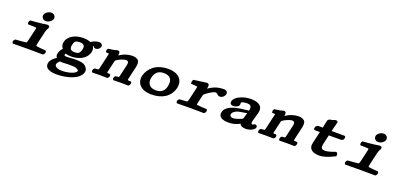

<svg xmlns="http://www.w3.org/2000/svg" viewBox="14 -1841 6632 3214"><g transform="rotate(20 3330.0 -234.0)"><path d="M504.2 -540C558.2 -540 611.1 -581.1 620.1 -620C629.1 -659 603.3 -705 547 -705C499.8 -705 441.5 -669.7 431.2 -625C421.4 -582.6 452.5 -540 504.2 -540ZM553.2 -360.6C566.8 -419.5 584.8 -426.6 592.2 -458.5C597.1 -479.6 577.7 -493 554.4 -493C533.6 -493 501.7 -486.3 469.4 -481.5C416.5 -473.7 315.9 -465.7 272.5 -462.9L255.7 -461.9L247 -447.9C237.4 -432.5 234.6 -415.1 239.3 -400.5L243.2 -388.4L258.2 -388.1C336 -386.7 380.5 -384.4 392.3 -381.3C394.1 -378 395 -372 390.2 -351.1L342.4 -143.8C334.1 -108.2 326.1 -96.3 322.9 -93.7C295.3 -88.3 184.8 -78.6 143 -77.1L133.1 -76.8L124.8 -70.5C102.2 -53.7 94.9 -22.1 109.7 -5.3L115.5 2.2L126.3 2C167.9 1 338.9 0 391.3 0C440.2 0 597.9 1 640.1 2L650.8 2.2L660.1 -5.3C682.6 -22.2 690 -54 675.2 -70.9L669.7 -77.2L660 -77.6C614.1 -79.1 518.8 -89 498.8 -94.3C498.1 -94.9 493.9 -103.7 503.3 -144.7Z M1133.8 -215C1050.2 -215 1042.2 -262.5 1056.3 -323.6C1070.6 -385.3 1096 -403 1159.9 -403C1235.7 -403 1261.9 -375.5 1244.6 -300.6C1226.2 -220.9 1181.2 -215 1133.8 -215ZM1002.1 16C1046.5 16 1085.1 12 1101 12C1170.7 12 1228.2 11.4 1252.8 24C1297.9 49.1 1295.9 52.4 1293 65C1283.3 107 1163.4 150 1038 150C966.8 150 904.1 120.9 914.1 78C919.8 53.3 926.8 42.3 960.3 12.5C971.8 14.3 988.3 16 1002.1 16ZM1526.8 -454C1535.6 -492.1 1504.3 -516 1465.1 -516C1435.5 -516 1387.3 -503 1342 -476.4C1336.1 -472.9 1332.7 -470.8 1325.5 -465.8C1301.6 -477.2 1259.7 -490 1191.6 -490C1055.6 -490 930.8 -423.8 905.7 -314.8C893.7 -262.9 911.6 -227.8 933 -201.3C901.4 -171.4 882.8 -133.3 875.3 -100.8C868.3 -70.5 874 -45.1 890.3 -24.4C837.5 8.5 792.7 49.1 781.4 98C755.3 210.8 876.7 237 978.8 237C1160.5 237 1381.6 174.9 1413 39C1423.1 -4.6 1403.1 -35.5 1374.3 -63.6C1329.3 -107.6 1226.8 -106 1177.8 -106C1151 -106 1118.2 -103 1084.2 -99.9C1064.8 -99 1048.4 -98 1044.6 -98C1011.6 -98 990.5 -103.1 994.1 -118.7C996 -127.3 998.2 -134.5 1002.6 -142.4C1031.6 -132.4 1067 -128 1106.8 -128C1241 -128 1375.4 -192.2 1402.8 -311.2C1413.1 -355.5 1408.2 -387.9 1388.5 -418.2C1392.6 -420 1398.5 -421.8 1399.9 -422.1C1400 -422 1400.3 -421.8 1400.8 -420.9C1406 -406.5 1421.9 -391.1 1446.3 -391.1C1481.9 -391.1 1519 -420.1 1526.8 -454Z M1843.1 -470.4C1841.2 -477.2 1830.4 -493 1809.2 -493H1803.8L1798.4 -491.3C1767.8 -481.4 1728.1 -472.7 1657.9 -463.8L1641.9 -461.8L1633.9 -448.4C1624.4 -432.6 1625.4 -418.9 1626.8 -408.9L1628.7 -394.9L1644.6 -393.6C1692.8 -389.5 1688.1 -398.4 1678 -354.7L1627.6 -136.6C1612.1 -69.4 1622.5 -82.1 1556.7 -77L1547.5 -76.3L1539.7 -70.5C1523.7 -58.6 1522.1 -45.9 1520.2 -37.2C1518.3 -28.8 1514.5 -16.8 1524.6 -5.3L1530.5 2.3L1541.2 2C1582.5 1 1621.5 0 1668.3 0C1711.7 0 1737 1 1784.5 2L1796.5 2.2L1806.8 -5.3C1825 -17.4 1826.2 -30.5 1828 -39.4C1829.5 -47.3 1832.9 -58.5 1821.6 -69.3L1815.7 -74.9L1805.8 -75.7C1760.2 -79.3 1761.1 -65 1777.1 -134.2L1816.1 -303.1C1818.7 -314.3 1823.5 -318.2 1832.5 -325C1853.7 -338.6 1879 -353.2 1905.2 -364.6C1937.7 -378.8 1971 -388 2001.6 -388C2010.2 -388 2023.4 -382.3 2032.6 -366.5C2038.4 -356.2 2038 -335.7 2032.1 -310.2L1991.5 -134.3C1975.7 -65.8 1983.1 -79.5 1933.6 -75.8L1921.8 -75L1912.8 -68C1897.7 -56.3 1896.9 -45.8 1895 -37.5C1893.1 -29.2 1889 -18.7 1898.7 -7L1905.3 2.3L1919 2C1966.9 1 1992.6 0 2037.2 0C2081.7 0 2118.2 1 2161 2L2173 2.3L2182.9 -7C2197.1 -19.4 2198.1 -30.8 2200 -39.7C2201.7 -47.8 2205.3 -58 2197.3 -69.5L2192.2 -77L2181.5 -77.6C2123.3 -81 2126.1 -69.4 2141.8 -137.5L2182.8 -315.1C2194.3 -364.8 2204.4 -416.8 2178 -451.7C2156.9 -475.7 2119.1 -490 2072.5 -490C1990.8 -490 1916 -465 1840.6 -414.5C1845.2 -440.4 1846.8 -457.6 1843.1 -470.4Z M2586.5 10C2683.7 10 2765.8 -14.6 2823.5 -52C2897.5 -101.7 2940 -173.1 2955.4 -240C2981.8 -354.5 2932.8 -490 2704.3 -490C2603.7 -490 2512.9 -460.4 2450.7 -411.8C2391.1 -363.7 2349.3 -300 2333.3 -230.9C2306.8 -116.2 2372.3 10 2586.5 10ZM2798.1 -208C2772.5 -97 2690.2 -81 2628.3 -81C2495.9 -81 2471.5 -180.1 2488.3 -253C2507.7 -336.8 2551.1 -399 2660.2 -399C2771.5 -399 2829.4 -343.8 2798.1 -208Z M3432.6 -470.2C3430.8 -477.5 3418.4 -493 3398.2 -493H3395.8L3393.3 -492.6C3341.8 -485.2 3250.1 -472.7 3179.3 -463.8L3163.3 -461.8L3154.9 -446.9C3148.4 -435.3 3148.2 -427.6 3147.3 -419.8C3146.6 -413.8 3146.2 -408.7 3146.8 -403.1L3148.6 -386H3166.6C3183.7 -386 3246.3 -380 3262.8 -376.2C3262.8 -376.2 3264.7 -369.2 3259.8 -348L3210.5 -134.1C3202.1 -98 3194.2 -87.3 3191.6 -85.4C3172.1 -81.9 3100.1 -77.2 3064.7 -75.7L3055 -75.3L3046.8 -69.3C3028.8 -56 3027.7 -40.8 3026.4 -30.9C3025.5 -24.1 3023.5 -14.8 3032 -5.3L3037.8 2.2L3048.6 2C3090.3 1 3226.6 0 3271.8 0C3318.2 0 3457.3 1 3505.5 2L3517.6 2.2L3528 -5.3C3543.8 -16 3545.8 -26.8 3548.1 -34.5C3550.8 -44 3556.2 -58.1 3543.1 -70.9L3536.6 -77.3L3525.3 -77.5C3491.1 -78.3 3387.3 -84.1 3364.7 -88.3C3362.7 -89.6 3357.5 -94.8 3367.3 -137.4L3396.2 -262.5C3400.4 -280.5 3411.2 -294.3 3426.2 -305.4C3464.4 -333.5 3499.1 -356.3 3527.8 -371.2C3555.8 -385.7 3576.2 -391.5 3589 -391.6C3591.5 -391.6 3612 -383.7 3615.3 -380.7C3625.7 -369.4 3641.8 -348.6 3675 -348.6C3719.5 -348.6 3755.9 -387.5 3763.7 -421.1C3769.8 -447.8 3758.5 -490 3697.6 -490C3606.6 -490 3537.6 -467.8 3475.1 -430.8C3459 -421.3 3443.5 -410.9 3427.8 -399.8C3435.7 -437.1 3437.2 -455.5 3432.6 -470.2Z M4171.1 -142.3C4170 -138.3 4168.7 -136.5 4158.2 -130.7C4118.7 -111 4043.6 -85 4013.1 -85C3951.9 -85 3943.8 -115.7 3948.7 -137C3957.7 -176 4001.3 -212.2 4095.8 -227.4L4200.8 -244.4ZM4262.5 10C4345.3 10 4418.1 -30.9 4427.2 -70C4432.4 -92.9 4419.9 -114 4395.3 -114C4351.8 -114 4370.3 -96 4352.2 -96C4326.8 -96 4319.3 -110.8 4328.3 -149.4C4328.8 -151.9 4329.5 -154.5 4330.3 -157.1L4370.2 -299.8C4412.7 -441.2 4311.6 -484.2 4205.7 -489.3C4196.2 -489.8 4186.7 -490 4177.3 -490C4159.8 -490 4142.1 -488.8 4124.5 -486.5C4016.3 -472.7 3899.5 -417.9 3882 -342C3871.7 -297.4 3903.4 -278 3937.2 -278C3975.1 -278 4031.1 -296.3 4040 -335C4042.6 -346.2 4042.9 -352.7 4040.7 -364.2C4040.9 -365.8 4041.4 -370.9 4043.1 -378C4043.5 -379.6 4065.5 -395.5 4121 -399.2C4129.2 -399.7 4137.3 -400 4145.1 -400C4190.8 -400 4235.1 -389.2 4216.8 -296.4L4076.9 -278.5C3911.2 -256.6 3810.2 -200 3790.9 -116.6C3769.2 -22.7 3852.1 10 3956.9 10C4030.1 10 4077 -1.4 4156.2 -40.1C4157.3 -40.6 4157.7 -40.8 4158.8 -41.4C4167.6 -10.4 4200.2 10 4262.5 10Z M4803.1 -470.4C4801.2 -477.2 4790.4 -493 4769.2 -493H4763.8L4758.4 -491.3C4727.8 -481.4 4688.1 -472.7 4617.9 -463.8L4601.9 -461.8L4593.9 -448.4C4584.4 -432.6 4585.4 -418.9 4586.8 -408.9L4588.7 -394.9L4604.6 -393.6C4652.8 -389.5 4648.1 -398.4 4638 -354.7L4587.6 -136.6C4572.1 -69.4 4582.5 -82.1 4516.7 -77L4507.5 -76.3L4499.7 -70.5C4483.7 -58.6 4482.1 -45.9 4480.2 -37.2C4478.3 -28.8 4474.5 -16.8 4484.6 -5.3L4490.5 2.3L4501.2 2C4542.5 1 4581.5 0 4628.3 0C4671.7 0 4697 1 4744.5 2L4756.5 2.2L4766.8 -5.3C4785 -17.4 4786.2 -30.5 4788 -39.4C4789.5 -47.3 4792.9 -58.5 4781.6 -69.3L4775.7 -74.9L4765.8 -75.7C4720.2 -79.3 4721.1 -65 4737.1 -134.2L4776.1 -303.1C4778.7 -314.3 4783.5 -318.2 4792.5 -325C4813.7 -338.6 4839 -353.2 4865.2 -364.6C4897.7 -378.8 4931 -388 4961.6 -388C4970.2 -388 4983.4 -382.3 4992.6 -366.5C4998.4 -356.2 4998 -335.7 4992.1 -310.2L4951.5 -134.3C4935.7 -65.8 4943.1 -79.5 4893.6 -75.8L4881.8 -75L4872.8 -68C4857.7 -56.3 4856.9 -45.8 4855 -37.5C4853.1 -29.2 4849 -18.7 4858.7 -7L4865.3 2.3L4879 2C4926.9 1 4952.6 0 4997.2 0C5041.7 0 5078.2 1 5121 2L5133 2.3L5142.9 -7C5157.1 -19.4 5158.1 -30.8 5160 -39.7C5161.7 -47.8 5165.3 -58 5157.3 -69.5L5152.2 -77L5141.5 -77.6C5083.3 -81 5086.1 -69.4 5101.8 -137.5L5142.8 -315.1C5154.3 -364.8 5164.4 -416.8 5138 -451.7C5116.9 -475.7 5079.1 -490 5032.5 -490C4950.8 -490 4876 -465 4800.6 -414.5C4805.2 -440.4 4806.8 -457.6 4803.1 -470.4Z M5345.5 -409.5 5341.7 -392.9C5339.3 -382.3 5349.6 -364.3 5365.1 -364.3H5452.1L5402.7 -150.4C5375.7 -33.3 5461.9 10 5574.9 10C5653.6 10 5740.2 -23.9 5832.1 -69.1L5850 -78L5850.7 -95.8C5850.9 -103.6 5855.3 -140.4 5821.7 -143.9L5815.5 -144.5L5809.1 -142C5749.5 -119.1 5683 -99 5641.1 -99C5594.9 -99 5552 -104 5574.1 -199.6L5611.9 -363.4H5817.9C5825.4 -363.4 5867 -363.6 5874.7 -397.2L5879.8 -419.4C5884.4 -439.3 5864.1 -447 5853.2 -447H5631.2L5644.4 -504C5659.1 -567.9 5672.2 -605.4 5672.9 -607.3L5673 -607.8L5673.3 -609C5677.3 -626.2 5663 -642.8 5642.8 -642.8C5617.2 -642.8 5593.5 -629.3 5575 -623.2C5575 -623.2 5508.8 -623 5499.1 -581C5496.2 -568.2 5491.9 -538.9 5472.1 -451.1L5398.1 -451C5364.2 -451 5348.4 -421.9 5345.5 -409.5Z M6424.2 -540C6478.2 -540 6531.1 -581.1 6540.1 -620C6549.1 -659 6523.3 -705 6467 -705C6419.8 -705 6361.5 -669.7 6351.2 -625C6341.4 -582.6 6372.5 -540 6424.2 -540ZM6473.2 -360.6C6486.8 -419.5 6504.8 -426.6 6512.2 -458.5C6517.1 -479.6 6497.7 -493 6474.4 -493C6453.6 -493 6421.7 -486.3 6389.4 -481.5C6336.5 -473.7 6235.9 -465.7 6192.5 -462.9L6175.7 -461.9L6167 -447.9C6157.4 -432.5 6154.6 -415.1 6159.3 -400.5L6163.2 -388.4L6178.2 -388.1C6256 -386.7 6300.5 -384.4 6312.3 -381.3C6314.1 -378 6315 -372 6310.2 -351.1L6262.4 -143.8C6254.1 -108.2 6246.1 -96.3 6242.9 -93.7C6215.3 -88.3 6104.8 -78.6 6063 -77.1L6053.1 -76.8L6044.8 -70.5C6022.2 -53.7 6014.9 -22.1 6029.7 -5.3L6035.5 2.2L6046.3 2C6087.9 1 6258.9 0 6311.3 0C6360.2 0 6517.9 1 6560.1 2L6570.8 2.2L6580.1 -5.3C6602.6 -22.2 6610 -54 6595.2 -70.9L6589.7 -77.2L6580 -77.6C6534.1 -79.1 6438.8 -89 6418.8 -94.3C6418.1 -94.9 6413.9 -103.7 6423.3 -144.7Z"/></g></svg>

Font: Linux Libertine Mono O 
Style: Mono Bold Oblique
Weight: 400
Italic angle: -13°
Designer: Philipp H. Poll
Foundry: Philipp H. Poll
Version: Version 5.1.7